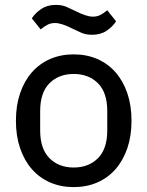

<svg xmlns="http://www.w3.org/2000/svg" viewBox="-20 -752 602 784"><path d="M281 12Q228 12 184.5 -7Q141 -26 110 -61.5Q79 -97 62 -147Q45 -197 45 -259Q45 -321 62 -371Q79 -421 110 -456.5Q141 -492 184.5 -511Q228 -530 281 -530Q334 -530 377.5 -511Q421 -492 452 -456.5Q483 -421 500 -371Q517 -321 517 -259Q517 -197 500 -147Q483 -97 452 -61.5Q421 -26 377.5 -7Q334 12 281 12ZM281 -68Q342 -68 380 -106Q418 -144 418 -220V-298Q418 -374 380 -412Q342 -450 281 -450Q220 -450 182 -412Q144 -374 144 -298V-220Q144 -144 182 -106Q220 -68 281 -68ZM356 -610Q330 -610 311.5 -618.5Q293 -627 276 -635Q231 -658 205 -658Q188 -658 175 -651.5Q162 -645 146 -632L110 -677Q124 -699 148.5 -715.5Q173 -732 208 -732Q234 -732 252.5 -723.5Q271 -715 288 -707Q333 -684 359 -684Q376 -684 389 -690.5Q402 -697 418 -710L454 -665Q440 -643 415.5 -626.5Q391 -610 356 -610Z"/></svg>

Font: IBM Plex Sans Arabic Text
Style: Regular
Weight: 450
Designer: Mike Abbink, Paul van der Laan, Pieter van Rosmalen, Wael Morcos, Khajak Apelian
Foundry: Bold Monday
Version: Version 1.2